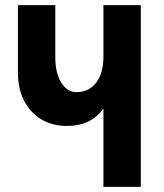

<svg xmlns="http://www.w3.org/2000/svg" viewBox="-20 -730 640 750"><path d="M384 0V-306Q335 -238 242 -238Q185 -238 142 -263.5Q99 -289 74.5 -336Q50 -383 50 -447V-710H196V-508Q196 -444 219.5 -407Q243 -370 278 -370Q327 -370 355.5 -407Q384 -444 384 -508V-710H530V0Z"/></svg>

Font: Geist Mono Black
Style: Regular
Weight: 900
Monospace: yes
Designer: Basement.studio, Andrés Briganti, Mateo Zaragoza
Foundry: Basement.studio, Vercel, Andrés Briganti, Guido Ferreyra, Mateo Zaragoza
Version: Version 1.500; ttfautohint (v1.8.4.7-5d5b)